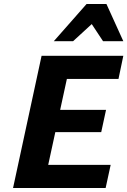

<svg xmlns="http://www.w3.org/2000/svg" viewBox="-20 -936 634 956"><path d="M506 0H45L187 -658H594L570 -543H313L220 -115H531ZM151 -278 176 -389H508L484 -278ZM248 -731 411 -916H510L464 -841L344 -731ZM493 -731 421 -840 411 -916H510L594 -731Z"/></svg>

Font: Ysabeau Office ExtraBold
Style: Italic
Weight: 800
Italic angle: -12°
Designer: Christian Thalmann (Catharsis Fonts)
Version: Version 2.001;gftools[0.9.30]; featfreeze: tnum,lnum,ss02